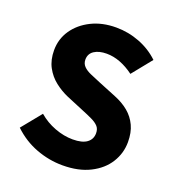

<svg xmlns="http://www.w3.org/2000/svg" viewBox="-124 -764 805 877"><g transform="rotate(20 278.0 -326.0)"><path d="M276.2 12Q210.7 12 147.9 -11.6Q85.2 -35.1 34.8 -83.1L112.8 -178.9Q147.8 -148.6 192.3 -131.9Q236.8 -115.2 279.5 -115.2Q325.8 -115.2 348.4 -132.1Q371.1 -148.9 371.1 -178.1Q371.1 -199.1 359.5 -211.5Q347.9 -224 326.9 -234Q306 -244 277.2 -255.7L192.5 -291Q158.5 -305.7 128.3 -329.3Q98.2 -352.9 79.5 -387.6Q60.9 -422.3 60.9 -469.5Q60.9 -523.9 90.7 -567.7Q120.5 -611.4 172.8 -637.6Q225.1 -663.8 293.1 -663.8Q352.2 -663.8 406.9 -642.7Q461.6 -621.7 502.7 -582.5L425.4 -486.7Q392.9 -510.9 359.5 -523.7Q326.1 -536.5 293.1 -536.5Q255.4 -536.5 232.7 -521.4Q209.9 -506.3 209.9 -478.1Q209.9 -458.5 222.8 -445.4Q235.6 -432.2 258.5 -422.5Q281.5 -412.8 309.5 -401L392.5 -367.3Q433 -351.1 461.7 -327.3Q490.4 -303.4 506.1 -269.7Q521.8 -236.1 521.8 -190Q521.8 -135.9 493.1 -89.8Q464.4 -43.7 409.2 -15.9Q354.1 12 276.2 12Z"/></g></svg>

Font: Source Sans 3
Style: Regular
Weight: 200
Designer: Paul D. Hunt
Foundry: Adobe
Version: Version 3.046;hotconv 1.0.118;makeotfexe 2.5.65603